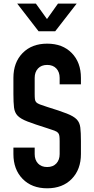

<svg xmlns="http://www.w3.org/2000/svg" viewBox="-20 -1002 508 1038"><path d="M235 16Q152 16 102.2 -35Q52.5 -86 52.5 -169V-204H167.5V-169Q167.5 -137.5 185.5 -118.2Q203.5 -99 235 -99Q266.5 -99 284.5 -118.2Q302.5 -137.5 302.5 -169V-239Q302.5 -257 301 -267.2Q299.5 -277.5 293.8 -284Q288 -290.5 274.2 -295.8Q260.5 -301 235 -309Q166.5 -330.5 129 -345Q91.5 -359.5 75.2 -376.5Q59 -393.5 55.8 -420.8Q52.5 -448 52.5 -494V-581Q52.5 -664.5 102.2 -715.2Q152 -766 235 -766Q318.5 -766 368 -715.2Q417.5 -664.5 417.5 -581V-546H302.5V-581Q302.5 -612.5 284.5 -631.8Q266.5 -651 235 -651Q203.5 -651 185.5 -631.8Q167.5 -612.5 167.5 -581V-494Q167.5 -476 168.8 -465.8Q170 -455.5 175.8 -449.2Q181.5 -443 195.5 -437.5Q209.5 -432 235 -424Q303.5 -403 341 -388.2Q378.5 -373.5 394.8 -356.5Q411 -339.5 414.2 -312.5Q417.5 -285.5 417.5 -239V-169Q417.5 -86 368 -35Q318.5 16 235 16ZM188.5 -833 73 -982.5H174L234 -899L293.5 -982.5H394.5L278.5 -833Z"/></svg>

Font: Mohave Light SemiBold
Style: Regular
Weight: 600
Version: Version 2.003